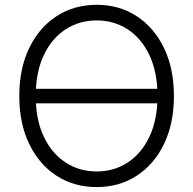

<svg xmlns="http://www.w3.org/2000/svg" viewBox="-20 -757 792 787"><path d="M636.2 -393.1V-333.5H111.8V-393.1ZM376.5 9.8Q283.7 9.8 212.2 -36.4Q140.6 -82.5 99.9 -166.5Q59.1 -250.5 59.1 -363.3Q59.1 -476.6 99.9 -560.5Q140.6 -644.5 212.2 -690.9Q283.7 -737.3 376.5 -737.3Q468.8 -737.3 540 -690.9Q611.3 -644.5 652.1 -560.5Q692.9 -476.6 692.9 -363.3Q692.9 -250.5 652.1 -166.5Q611.3 -82.5 540 -36.4Q468.8 9.8 376.5 9.8ZM376.5 -54.2Q447.3 -54.2 503.7 -91.1Q560.1 -127.9 592.8 -197.3Q625.5 -266.6 625.5 -363.3Q625.5 -460.9 592.8 -530.3Q560.1 -599.6 503.7 -636.5Q447.3 -673.3 376.5 -673.3Q305.2 -673.3 248.5 -636.5Q191.9 -599.6 159.2 -530.3Q126.5 -460.9 126.5 -363.3Q126.5 -266.6 159.2 -197.5Q191.9 -128.4 248.3 -91.3Q304.7 -54.2 376.5 -54.2Z"/></svg>

Font: Inter 18pt Light
Style: Regular
Weight: 300
Designer: Rasmus Andersson
Foundry: rsms
Version: Version 4.001;git-66647c0bb